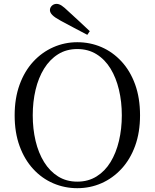

<svg xmlns="http://www.w3.org/2000/svg" viewBox="-20 -965 807 1001"><path d="M448.1 -802.5 435.2 -783.4Q400.1 -801.8 365.5 -820.1Q330.9 -838.4 296.6 -856.9Q265.3 -873.9 252.8 -886.7Q240.3 -899.5 240.3 -912.4Q240.3 -925.2 250.3 -935Q260.4 -944.8 275.2 -944.8Q287.4 -944.8 301.1 -936Q314.7 -927.2 337.4 -905.1Q364 -881.7 391.7 -855.3Q419.5 -828.9 448.1 -802.5ZM383 16.1Q316.9 16.1 257.7 -9.3Q198.4 -34.7 153.2 -83.8Q107.9 -132.9 82.2 -203.3Q56.4 -273.6 56.4 -363.7Q56.4 -452.8 82.2 -523.6Q107.9 -594.3 153.2 -643.4Q198.4 -692.5 257.7 -718.7Q316.9 -744.9 383 -744.9Q450 -744.9 508.8 -719.5Q567.6 -694.1 613.1 -645Q658.7 -595.9 684.4 -525.1Q710.1 -454.4 710.1 -363.7Q710.1 -274.6 684.4 -204.2Q658.7 -133.7 613.1 -84.6Q567.6 -35.5 508.8 -9.7Q450 16.1 383 16.1ZM383 -18Q440.1 -18 483.7 -45.3Q527.4 -72.6 556.4 -120.2Q585.4 -167.8 600.2 -230.4Q615.1 -293.1 615.1 -363.7Q615.1 -434.4 600.2 -496.9Q585.4 -559.5 556.4 -607.1Q527.4 -654.7 483.7 -682Q440.1 -709.3 383 -709.3Q325.9 -709.3 282.6 -682Q239.2 -654.7 209.8 -607.1Q180.4 -559.5 165.5 -496.9Q150.7 -434.4 150.7 -363.7Q150.7 -293.1 165.5 -230.4Q180.4 -167.8 209.8 -120.2Q239.2 -72.6 282.6 -45.3Q325.9 -18 383 -18Z"/></svg>

Font: Noto Serif HK ExtraLight
Style: Regular
Weight: 200
Designer: Ryoko NISHIZUKA 西塚涼子 (kana & ideographs); Frank Grießhammer (Latin, Greek & Cyrillic); Wenlong ZHANG 张文龙 (bopomofo); San
Foundry: Adobe
Version: Version 2.002-H1;hotconv 1.1.0;makeotfexe 2.6.0